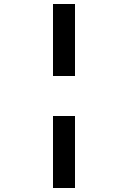

<svg xmlns="http://www.w3.org/2000/svg" viewBox="-20 -740 640 960"><path d="M245 -360V-720H355V-360ZM245 200V-160H355V200Z"/></svg>

Font: Chivo Mono ExtraBold
Style: Regular
Weight: 800
Monospace: yes
Designer: Hector Gatti
Foundry: Omnibus-Type
Version: Version 1.008